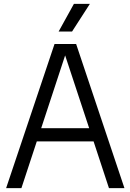

<svg xmlns="http://www.w3.org/2000/svg" viewBox="-20 -966 670 986"><path d="M11.5 0 260 -740H371L619 0H539.5L460.5 -240H169L90 0ZM191.5 -307.5H438L314.5 -681.5ZM281 -804 359.5 -946H441.5L350 -804Z"/></svg>

Font: Encode Sans SmCnd
Style: Regular
Weight: 400
Width: 4
Designer: Multiple Designers
Foundry: Impallari Type
Version: Version 3.002; ttfautohint (v1.8.3) -l 8 -r 50 -G 200 -x 14 